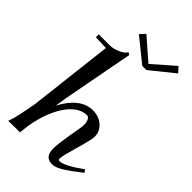

<svg xmlns="http://www.w3.org/2000/svg" viewBox="-201 -703 776 776"><g transform="rotate(45 187.0 -315.0)"><path d="M132.8 -614.3 153.3 -636.7 245.1 -556.6 336.9 -636.7 357.4 -614.3 256.8 -533.2H233.4ZM6.8 6.8 9.8 -1Q19.5 -24.4 36.1 -120.1L78.1 -480.5L18.6 -482.4V-499H82Q101.6 -499 123.5 -508.8Q145.5 -518.6 151.4 -528.3L154.3 -533.2L165 -527.3L107.4 -222.7L99.6 -172.9Q149.4 -265.6 219.7 -265.6Q252.9 -265.6 276.4 -245.6Q299.8 -225.6 299.8 -194.3Q299.8 -177.7 279.3 -107.4Q261.7 -46.9 261.7 -33.2Q261.7 -28.3 263.2 -26.4Q264.6 -24.4 269.5 -24.4Q295.9 -24.4 365.2 -74.2L374 -62.5Q326.2 -25.4 300.3 -9.8Q274.4 5.9 256.8 5.9Q235.4 5.9 225.1 -5.9Q214.8 -17.6 214.8 -43.9Q214.8 -67.4 223.6 -120.1L232.4 -171.9Q235.4 -186.5 235.4 -197.3Q235.4 -214.8 230 -224.6Q224.6 -234.4 216.8 -234.4Q182.6 -234.4 152.8 -205.1Q123 -175.8 101.6 -122.1Q85.9 -82 78.1 -33.2Q74.2 -3.9 74.2 0V5.9Z"/></g></svg>

Font: Kleymisska
Style: Regular
Weight: 500
Italic angle: -8°
Designer: gluk
Foundry: gluk
Version: Version 0.298